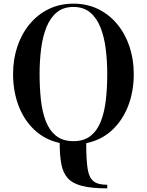

<svg xmlns="http://www.w3.org/2000/svg" viewBox="-20 -780 802 1050"><path d="M566.5 230.5V250Q480.5 250 428.8 236.8Q377 223.5 350.8 194.5Q324.5 165.5 315.5 118Q306.5 70.5 306.5 2Q225.5 -16 168.5 -69.5Q111.5 -123 81.5 -202Q51.5 -281 51.5 -375Q51.5 -456 75 -525.8Q98.5 -595.5 142.2 -648.2Q186 -701 246.5 -730.5Q307 -760 381.5 -760Q456 -760 516.5 -730.5Q577 -701 620.8 -648.2Q664.5 -595.5 688 -525.8Q711.5 -456 711.5 -375Q711.5 -280 680.8 -200.5Q650 -121 592 -67.5Q534 -14 451.5 3Q451.5 92 459 141.5Q466.5 191 491 210.8Q515.5 230.5 566.5 230.5ZM381.5 -742Q326.5 -742 290.5 -712.2Q254.5 -682.5 234 -631.2Q213.5 -580 205 -514Q196.5 -448 196.5 -375Q196.5 -302 203.5 -236Q210.5 -170 230 -118.8Q249.5 -67.5 286.2 -37.8Q323 -8 381.5 -8Q440 -8 476.5 -37.8Q513 -67.5 532.5 -118.8Q552 -170 559.2 -236Q566.5 -302 566.5 -375Q566.5 -448 558 -514Q549.5 -580 529 -631.2Q508.5 -682.5 472.5 -712.2Q436.5 -742 381.5 -742Z"/></svg>

Font: Bodoni* 11pt Medium
Style: Regular
Weight: 500
Version: Version 2.3